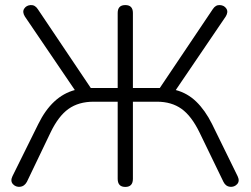

<svg xmlns="http://www.w3.org/2000/svg" viewBox="-20 -731 988 757"><path d="M474 6Q444 6 444 -26V-330H349Q290 -330 250 -301.5Q210 -273 179 -208L86 -14Q76 4 59 5.5Q42 7 31 -5Q20 -17 29 -36L131 -242Q185 -352 275 -376L78 -666Q67 -684 75.5 -697Q84 -710 101 -711Q118 -712 129 -695L338 -384H444V-680Q444 -711 474 -711Q504 -711 504 -680V-384H610L819 -695Q830 -712 847 -711Q864 -710 872.5 -697Q881 -684 870 -666L673 -376Q719 -364 754 -330Q789 -296 816 -242L917 -36Q926 -17 915 -5Q904 7 887 5.5Q870 4 861 -14L767 -208Q735 -274 695.5 -302Q656 -330 599 -330H504V-26Q504 6 474 6Z"/></svg>

Font: Nunito Light
Style: Regular
Weight: 300
Designer: Vernon Adams
Foundry: Vernon Adams
Version: Version 3.601; ttfautohint (v1.8.2.53-6de2)